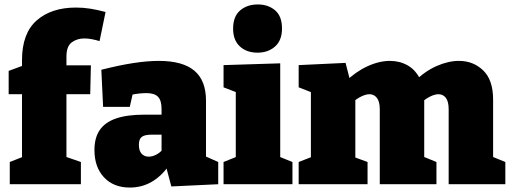

<svg xmlns="http://www.w3.org/2000/svg" viewBox="-20 -829 2297 864"><path d="M24 0V-100L95 -128L79 -109V-424L95 -405H19V-510L100 -540L79 -513V-558Q79 -679 145 -737Q211 -795 322 -795Q354 -795 386 -790Q418 -785 455 -775L428 -644Q412 -649 394 -652.5Q376 -656 359 -656Q327 -656 303 -638.5Q279 -621 279 -574V-513L255 -535H389L386 -405H262L279 -424V-110L263 -128L344 -100V0Z M907 -97 881 -136 962 -100V0L751 10L726 -84L738 -81Q704 -34 660.5 -9.5Q617 15 564 15Q491 15 448 -31Q405 -77 405 -154Q405 -209 429 -244Q453 -279 502.5 -296Q552 -313 629 -313H717L707 -303V-339Q707 -377 691 -393.5Q675 -410 639 -410Q624 -410 605 -408Q586 -406 565 -401L580 -419L564 -348H444L436 -515Q514 -535 578.5 -545Q643 -555 695 -555Q802 -555 854.5 -511Q907 -467 907 -376ZM605 -178Q605 -150 617.5 -137Q630 -124 649 -124Q665 -124 682 -132.5Q699 -141 713 -157L707 -135V-234L718 -223H662Q631 -223 618 -213Q605 -203 605 -178Z M1241 -112 1229 -127 1296 -100V0H986V-100L1053 -127L1041 -112V-421L1051 -411L986 -436V-536L1241 -544ZM1139 -592Q1090 -592 1059.5 -620Q1029 -648 1029 -700Q1029 -755 1060.5 -782Q1092 -809 1140 -809Q1187 -809 1218 -782.5Q1249 -756 1249 -701Q1249 -647 1217.5 -619.5Q1186 -592 1139 -592Z M1872 -470 1844 -461Q1891 -508 1944 -531.5Q1997 -555 2045 -555Q2110 -555 2154.5 -512Q2199 -469 2199 -381V-103L2183 -129L2254 -100V0H1999V-337Q1999 -372 1986.5 -388.5Q1974 -405 1953 -405Q1937 -405 1916.5 -395Q1896 -385 1874 -366L1888 -408Q1889 -400 1889 -395.5Q1889 -391 1889 -389V-103L1873 -129L1944 -100V0H1689V-337Q1689 -372 1676 -388.5Q1663 -405 1643 -405Q1627 -405 1607 -395.5Q1587 -386 1567 -369L1579 -394V-99L1563 -126L1634 -100V0H1324V-100L1401 -130L1379 -103V-436L1401 -406L1324 -436V-536L1535 -546L1559 -453L1534 -461Q1580 -506 1633 -530.5Q1686 -555 1735 -555Q1779 -555 1815 -534.5Q1851 -514 1872 -470Z"/></svg>

Font: Bitter Thin Black
Style: Regular
Weight: 900
Version: Version 3.020